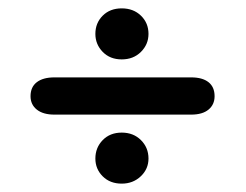

<svg xmlns="http://www.w3.org/2000/svg" viewBox="-20 -473 587 459"><path d="M208 -392Q208 -418 225.5 -435.5Q243 -453 271 -453Q299 -453 317 -435.5Q335 -418 335 -392Q335 -367 317 -349Q299 -331 271 -331Q243 -331 225.5 -349Q208 -367 208 -392ZM53 -243Q53 -265 68 -276.5Q83 -288 110 -288H437Q464 -288 478.5 -276.5Q493 -265 493 -243Q493 -223 478.5 -211Q464 -199 437 -199H110Q83 -199 68 -211Q53 -223 53 -243ZM208 -94Q208 -120 225.5 -138Q243 -156 271 -156Q299 -156 317 -138Q335 -120 335 -94Q335 -69 316.5 -51.5Q298 -34 271 -34Q243 -34 225.5 -51.5Q208 -69 208 -94Z"/></svg>

Font: Kodchasan SemiBold
Style: Regular
Weight: 600
Version: Version 1.000; ttfautohint (v1.6)